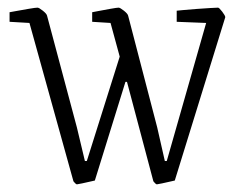

<svg xmlns="http://www.w3.org/2000/svg" viewBox="-20 -472 637 502"><path d="M181 10Q179 10 175.5 6Q172 2 172 2L57 -412L5 -415V-440Q5 -440 21.5 -443Q38 -446 55.5 -449Q73 -452 78 -452Q82 -452 92 -444Q102 -436 103 -431L181 -139L202 -51H207L293 -324L269 -412L221 -415V-440Q221 -440 236.5 -443Q252 -446 269 -449Q286 -452 290 -452Q294 -452 304 -444Q314 -436 315 -431L391 -139L411 -51H416L519 -412L442 -415V-444Q442 -444 457 -445.5Q472 -447 492.5 -448.5Q513 -450 529.5 -451Q546 -452 550 -452Q553 -452 561 -441.5Q569 -431 569 -427L437 0Q437 0 426 2.5Q415 5 403.5 7.5Q392 10 390 10Q388 10 384.5 6Q381 2 381 2L312 -258H308L228 0Q228 0 217 2.5Q206 5 194.5 7.5Q183 10 181 10Z"/></svg>

Font: Grenze Gotisch ExtraLight
Style: Regular
Weight: 200
Designer: Renata Polastri
Foundry: Omnibus-Type
Version: Version 1.001